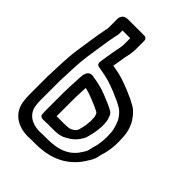

<svg xmlns="http://www.w3.org/2000/svg" viewBox="-241 -859 1039 1039"><g transform="rotate(45 279.0 -339.0)"><path d="M165.7 -46.1H168.7C175.7 -46.1 182.2 -47.1 197.7 -47.1H229.7C249.6 -47.1 272.6 -46.6 289.6 -51.4L303.6 -55.4C305.5 -56 308 -56.9 309.4 -57.6C334.2 -68.9 360.1 -84.6 380.8 -112.3C385.9 -119.1 390.2 -127.1 394.6 -133.7C401.7 -144.4 404.5 -166.1 408 -177.6C410.6 -185.7 411.2 -190 411.6 -193.4C413.3 -200.5 414 -204.5 414.7 -211.4L416.6 -232.5C417.8 -240.4 417.9 -242.8 417.9 -248.3C417.9 -256.1 416.9 -264 416.9 -270.3C416.9 -288.5 410.1 -304.8 406.7 -313.2C406.1 -318.1 403.7 -322.3 401.5 -324.5C396.9 -329.1 392.4 -336.1 385.2 -338.1C372.5 -344.6 363.8 -349.9 347.5 -356.4C319.7 -367.1 287 -383.9 250.8 -391.3C233.9 -395.9 218.5 -399.6 199.5 -401.6L197.1 -402.2C197.1 -402.2 153.9 -418.4 147.3 -362.1C145.9 -349.9 145.2 -336.1 145.1 -324.3C143.9 -291.5 141.1 -260.5 141.1 -230.7L141.1 -92.7C141.1 -82.7 141.5 -73.8 142.1 -68.9V-66.7C142.1 -52.9 151.7 -46.1 165.7 -46.1ZM254.3 -110.9H222.3C215.7 -110.9 210 -110.8 204.9 -110.6C204.9 -112.1 204.9 -114.9 204.9 -117.3V-254.5C206.1 -277.6 207.2 -303.4 208.2 -330.6C210.2 -330.1 213.4 -329.1 215.9 -328.6C246 -322.6 275.9 -307.3 306.5 -295.6C320.4 -290 327.3 -285.7 342.4 -278.1C350 -269.3 353.1 -254.3 353.1 -245.7C353.1 -238.3 353.4 -232.1 354.1 -222.8C354.1 -220.5 353.5 -216.8 353.3 -214.3L351.3 -192.6C349.2 -175.2 343.9 -161.5 340.7 -145.1C338.4 -141.5 336.3 -138 333.8 -133.9C328 -126.9 324.6 -123.8 307.4 -115.7C299.3 -113.4 293.3 -111.9 281.3 -111.9C271.5 -111.9 261.9 -110.9 254.3 -110.9ZM177.7 -461.5C214.2 -455.4 241.1 -450.7 271.4 -441.3C293.3 -433.5 312.1 -427.6 329.4 -420.1C347.6 -411 363.9 -405.1 378.5 -398.5C384.8 -394.6 389.6 -391.9 397.4 -388.1C417.4 -379.3 432.9 -363.9 445.8 -345.4C458.9 -328.5 468.5 -297.7 474.5 -270.5C475.7 -260.7 476.1 -253.7 476.1 -245.7C476.1 -239.4 476.6 -231.7 477.1 -226.4C477 -192.1 472.8 -159.3 465.1 -137.6C462.5 -129.8 461.5 -125.4 459.6 -116.1C457.4 -102.3 454 -94.2 450.3 -88.1C434.7 -65.5 430.7 -56.6 421.8 -47.1C389 -11.6 343.6 12.1 254.3 12.1H222.3C211.5 12.1 203.6 12.4 196.5 13.1C135.2 12.4 93.9 -19 85.6 -66.9L83.6 -82.9C82.5 -89.5 81.9 -100.3 81.9 -117.3V-256.6C85.1 -324.4 85.9 -397.5 94.5 -455.7C104.1 -515.6 112.8 -587 124.1 -639.7C125.2 -644.6 128.9 -654.3 128.9 -667.3V-691.1H188.1L188.1 -642.7C188.1 -622.4 182.2 -605.8 177.5 -577.1C174.7 -556.4 166.1 -513.9 162.4 -484.4C160.8 -471.8 168.4 -463 177.7 -461.5ZM197.7 75.9 229.7 75.9C327.5 75.9 402.8 47.3 460.2 -14.9C480.7 -37 489.7 -55.5 498.9 -68.7C511.9 -87.2 518.8 -108.5 522.4 -129.9C523.2 -133.8 524.3 -138.4 524.9 -140.4C536.9 -174.5 540.9 -214.4 540.9 -252.3C540.9 -258.3 539.9 -264.4 539.9 -270.3C539.9 -319.2 526.9 -361.9 502.2 -394.6C487.9 -414.8 468.4 -435.6 440.6 -447.9C434.6 -451 428.2 -455.4 422.5 -458C404.7 -466.2 389.4 -471.6 372.6 -479.9C350.5 -489.6 332.3 -495 310.6 -502.7C281.4 -511.9 258.3 -516.4 228.6 -521.5C232.3 -544.5 238 -574.4 240.5 -592.8C243.7 -611.7 251.9 -636.9 251.9 -667.3V-735.3C251.9 -746 244.4 -754.9 232.3 -754.9H109.3C59.5 -754.9 65.1 -710.7 65.1 -710.7L65.1 -642.7C65.1 -642.3 64.4 -639.5 61.9 -628.3C49.4 -570 41 -499.5 31.5 -440.3C21.7 -374.4 21.3 -300.6 18.2 -234.1C18.1 -233.8 18.1 -233.2 18.1 -232.7L18.1 -92.7C18.1 -74.9 18.7 -61.9 20.4 -51.2L22.4 -35.1C34.5 37.4 94.4 76.9 173.7 76.9C180.5 76.9 182.8 75.9 197.7 75.9Z"/></g></svg>

Font: Tape
Style: Regular
Weight: 500
Foundry: Cannot Into Space Fonts
Version: Version 0.97